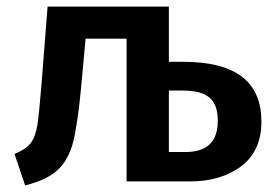

<svg xmlns="http://www.w3.org/2000/svg" viewBox="-20 -549 836 581"><path d="M491 -362V-529H124L106 -299C101 -238 97 -195 93 -170C84 -119 68 -102 24 -83L56 12C101 1 134 -15 156 -36C177 -56 193 -85 202 -122C211 -159 219 -215 226 -290L239 -432H363V0H554C617 0 669 -15 710 -46C751 -77 771 -122 771 -181C771 -298 698 -362 534 -362ZM491 -89V-275H532C611 -275 639 -246 639 -183C639 -120 606 -89 541 -89Z"/></svg>

Font: Fira Sans Medium
Style: Regular
Weight: 500
Designer: Carrois Corporate & Edenspiekermann AG
Foundry: Carrois Corporate GbR & Edenspiekermann AG
Version: Version 4.203